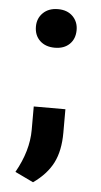

<svg xmlns="http://www.w3.org/2000/svg" viewBox="-50 -527 377 719"><g transform="rotate(5 139.0 -167.0)"><path d="M102 160 33 127Q80 44 80 -35V-123H199V-35Q199 33 176 78.5Q153 124 102 160ZM62 -422Q62 -453 83 -473.5Q104 -494 139 -494Q174 -494 194.5 -473.5Q215 -453 215 -422Q215 -389 194.5 -369Q174 -349 139 -349Q104 -349 83 -369Q62 -389 62 -422Z"/></g></svg>

Font: Gantari
Style: Bold
Weight: 700
Designer: Anugrah Pasau
Foundry: Lafontype
Version: Version 1.000